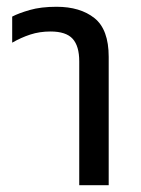

<svg xmlns="http://www.w3.org/2000/svg" viewBox="-20 -547 416 567"><path d="M214 0V-366Q214 -411 194.5 -432.5Q175 -454 129 -454Q97 -454 69.5 -445Q42 -436 16 -421V-498Q35 -508 68 -517.5Q101 -527 147 -527Q217 -527 259 -493.5Q301 -460 301 -379V0Z"/></svg>

Font: Noto Sans Thai UI SemCond
Style: Regular
Weight: 400
Width: 4
Designer: Monotype Design Team
Foundry: Monotype Imaging Inc.
Version: Version 2.000